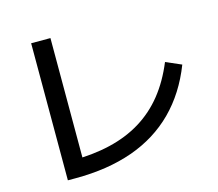

<svg xmlns="http://www.w3.org/2000/svg" viewBox="-110 -908 1221 1077"><g transform="rotate(-15 500.0 -370.0)"><path d="M156 28V-768H268V3L203 -73Q327 -73 429 -97Q531 -121 611.5 -170.5Q692 -220 752 -295Q812 -370 854 -472L944 -433Q885 -281 782 -178Q679 -75 533.5 -23.5Q388 28 201 28Z"/></g></svg>

Font: M PLUS 1 Medium
Style: Regular
Weight: 500
Designer: Coji Morishita
Foundry: UNDERFOREST DESIGN
Version: Version 1.001